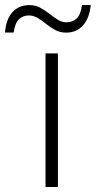

<svg xmlns="http://www.w3.org/2000/svg" viewBox="-93 -743 381 763"><path d="M137.2 0H87.9V-530.8H137.2ZM-73.2 -613.8Q-68.8 -667 -43.5 -694.8Q-18.1 -722.7 23.4 -722.7Q47.4 -722.7 66.7 -712.4Q85.9 -702.1 102.8 -688.7Q119.6 -675.3 136.5 -664.8Q153.3 -654.3 171.9 -654.3Q194.3 -654.3 210.9 -668.9Q227.5 -683.6 232.9 -723.1H267.6Q262.7 -670.9 236.8 -642.1Q210.9 -613.3 169.9 -613.3Q146 -613.3 127 -623.5Q107.9 -633.8 91.3 -647.2Q74.7 -660.6 57.6 -671.1Q40.5 -681.6 21 -681.6Q-1 -681.6 -17.1 -667.2Q-33.2 -652.8 -38.6 -613.8Z"/></svg>

Font: Open Sans Light
Style: Regular
Weight: 300
Designer: Monotype Design Team
Foundry: Monotype Imaging Inc.
Version: Version 3.000; ttfautohint (v1.8.4)